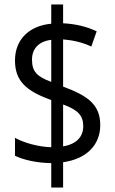

<svg xmlns="http://www.w3.org/2000/svg" viewBox="-20 -780 512 858"><path d="M209 -51V58H262V-55C368 -70 428 -133 428 -221C428 -312 373 -352 262 -393V-604C309 -600 350 -590 388 -572L412 -640C368 -661 319 -673 262 -676V-760H209V-674C111 -665 47 -604 47 -510C47 -420 94 -374 209 -333V-122C149 -124 87 -142 47 -164V-84C86 -65 145 -52 209 -51ZM209 -602V-414C144 -438 123 -461 123 -514C123 -561 152 -595 209 -602ZM262 -126V-313C328 -289 352 -264 352 -216C352 -170 323 -136 262 -126Z"/></svg>

Font: Noto Sans Arabic UI Cn
Style: Regular
Weight: 400
Width: 3
Designer: Monotype Design Team, Nadine Chahine and Nizar Qandah
Foundry: Monotype Imaging Inc.
Version: Version 2.010